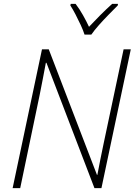

<svg xmlns="http://www.w3.org/2000/svg" viewBox="-20 -968 693 988"><path d="M45 0 196 -714H231L479 -68H481Q488 -106 497 -150.5Q506 -195 514 -233L616 -714H653L502 0H466L219 -645H216Q208 -604 200.5 -563Q193 -522 184 -479L84 0ZM415 -790Q408 -812 395.5 -839Q383 -866 369 -893Q355 -920 342 -940L344 -948H369Q389 -922 407 -890Q425 -858 438 -830Q464 -858 496 -890Q528 -922 557 -948H587L586 -940Q566 -920 540 -893.5Q514 -867 489.5 -839.5Q465 -812 450 -790Z"/></svg>

Font: Noto Sans Disp ExtLt
Style: Italic
Weight: 200
Italic angle: -12°
Designer: Monotype Design Team
Foundry: Monotype Imaging Inc.
Version: Version 2.000;GOOG;noto-source:20170915:90ef993387c0